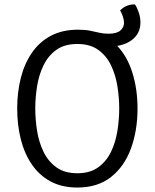

<svg xmlns="http://www.w3.org/2000/svg" viewBox="-20 -828 693 860"><path d="M57 -342Q57 -415 73.2 -479Q89.5 -543 123 -591.8Q156.5 -640.5 208 -667.8Q259.5 -695 329.5 -695Q361.5 -695 383.5 -690.5Q405.5 -686 424.5 -681.5Q443.5 -677 466 -677Q502.5 -677 519 -691.2Q535.5 -705.5 535.5 -726Q535.5 -739 530 -755Q524.5 -771 518 -781.5Q530.5 -794.5 547.8 -801.8Q565 -809 584.5 -808Q594 -794.5 601.5 -772.2Q609 -750 609 -727.5Q609 -685 581 -657.8Q553 -630.5 505 -622.5Q550.5 -575 573.2 -501.5Q596 -428 596 -342Q596 -244 566.8 -163.5Q537.5 -83 477.8 -35.5Q418 12 326.5 12Q257 12 206.2 -15.5Q155.5 -43 122.2 -92Q89 -141 73 -205Q57 -269 57 -342ZM138 -342Q138 -293.5 146 -242.5Q154 -191.5 174.8 -148.5Q195.5 -105.5 232.2 -78.8Q269 -52 326.5 -52Q383.5 -52 420.2 -78.8Q457 -105.5 477.5 -148.5Q498 -191.5 506 -242.5Q514 -293.5 514 -342Q514 -390.5 506 -441.2Q498 -492 477.5 -535Q457 -578 420.2 -604.5Q383.5 -631 326.5 -631Q269 -631 232.2 -604.5Q195.5 -578 174.8 -535Q154 -492 146 -441.2Q138 -390.5 138 -342Z"/></svg>

Font: Signika
Style: Regular
Weight: 300
Designer: Anna Giedry
Foundry: Anna Giedry
Version: Version 2.000